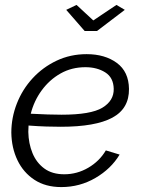

<svg xmlns="http://www.w3.org/2000/svg" viewBox="-20 -750 575 780"><path d="M229 10Q165 10 120 -19.5Q75 -49 51 -99Q27 -149 26 -211Q26 -272 48.5 -329.5Q71 -387 112.5 -432Q154 -477 210 -503.5Q266 -530 332 -530Q406 -530 454.5 -494.5Q503 -459 504 -389Q505 -309 436.5 -272Q368 -235 227 -235Q200 -235 168 -236Q136 -237 96 -240Q95 -227 95 -214Q96 -167 112 -128Q128 -89 160 -65.5Q192 -42 241 -42Q293 -42 338.5 -68.5Q384 -95 410 -139L466 -122Q431 -64 367.5 -27Q304 10 229 10ZM327 -477Q271 -477 226 -451.5Q181 -426 149.5 -383Q118 -340 105 -288Q144 -286 173.5 -285Q203 -284 230 -284Q349 -284 396 -312.5Q443 -341 442 -389Q441 -435 407.5 -456Q374 -477 327 -477ZM249 -710 291 -730 359 -667 453 -730 487 -710 374 -624H324Z"/></svg>

Font: Raleway
Style: Italic
Weight: 400
Italic angle: -12°
Designer: Matt McInerney, Pablo Impallari, Rodrigo Fuenzalida
Foundry: Matt McInerney, Pablo Impallari, Rodrigo Fuenzalida
Version: Version 4.026